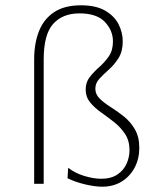

<svg xmlns="http://www.w3.org/2000/svg" viewBox="-20 -694 618 725"><path d="M443.5 -538Q443.5 -500 427.8 -475Q412 -450 391.8 -432Q371.5 -414 355.8 -397.2Q340 -380.5 340 -359Q340 -337.5 356.8 -321.2Q373.5 -305 398.2 -289.5Q423 -274 447.8 -254.2Q472.5 -234.5 489.2 -206Q506 -177.5 506 -135.5Q506 -94.5 488.5 -61.2Q471 -28 439.5 -8.5Q408 11 366 11Q338 11 300.5 2Q263 -7 235 -21L237.5 -60.5Q262.5 -40.5 297.8 -29.8Q333 -19 362 -19Q399.5 -19 423.2 -35Q447 -51 458 -75.8Q469 -100.5 469 -127Q469 -163 452.2 -188.2Q435.5 -213.5 411 -232.8Q386.5 -252 361.8 -269.5Q337 -287 320.2 -307.5Q303.5 -328 303.5 -356Q303.5 -383.5 319 -403.2Q334.5 -423 355 -441Q375.5 -459 391 -481.5Q406.5 -504 406.5 -537.5Q406.5 -579 376 -611.2Q345.5 -643.5 280 -643.5Q216.5 -643.5 180.8 -603.8Q145 -564 145 -470V0H109V-470Q109 -531 127.5 -577Q146 -623 185 -648.5Q224 -674 285.5 -674Q342 -674 376.8 -654Q411.5 -634 427.5 -602.8Q443.5 -571.5 443.5 -538Z"/></svg>

Font: Karla ExtraLight
Style: Regular
Weight: 250
Designer: Jonathan Pinhorn
Version: Version 2.004;gftools[0.9.33]